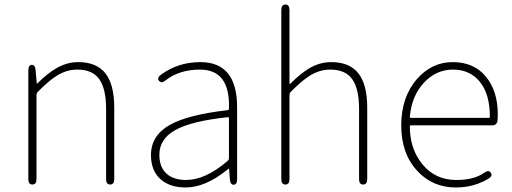

<svg xmlns="http://www.w3.org/2000/svg" viewBox="-20 -814 2258 847"><path d="M123 0Q105 0 105 -24V-503Q105 -527 120 -528Q135 -528 137 -505L142 -448Q142 -443 146 -447Q189 -490 227 -512Q274 -540 325 -540Q406 -540 445 -490.5Q484 -441 484 -339V-24Q484 0 466 0Q448 0 448 -24V-334Q448 -422 418 -464.5Q388 -507 321 -507Q275 -507 232 -481Q195 -458 147 -409Q141 -403 141 -394V-24Q141 0 123 0Z M798 13Q732 13 691 -21Q646 -59 646 -130Q646 -216 729 -263Q809 -308 984 -328Q990 -329 990 -335Q996 -507 862 -507Q771 -507 710 -459Q692 -444 681 -458Q671 -471 691 -485Q766 -540 864 -540Q1026 -540 1026 -341V-24Q1026 0 1011 1Q996 1 994 -23L991 -65Q991 -70 989.5 -70Q988 -70 981 -64Q886 13 798 13ZM801 -20Q886 -20 984 -104Q990 -109 990 -117V-293Q990 -298 985 -297Q823 -280 751 -239Q683 -200 683 -131Q683 -74 718 -45Q749 -20 801 -20Z M1239 0Q1221 0 1221 -24V-770Q1221 -794 1239 -794Q1257 -794 1257 -770V-446Q1257 -441 1261 -445Q1305 -489 1343 -512Q1390 -540 1441 -540Q1522 -540 1561 -490.5Q1600 -441 1600 -339V-24Q1600 0 1582 0Q1564 0 1564 -24V-334Q1564 -422 1534 -464.5Q1504 -507 1437 -507Q1391 -507 1348 -481Q1311 -458 1263 -409Q1257 -403 1257 -394V-24Q1257 0 1239 0Z M1991 13Q1888 13 1821 -60Q1750 -136 1750 -261Q1750 -386 1820 -466Q1885 -540 1977.5 -540Q2070 -540 2123 -476.5Q2176 -413 2176 -309Q2176 -297 2175 -285Q2174 -261 2150 -261H1793Q1788 -261 1788 -256Q1788 -156 1844.5 -88Q1901 -20 1993 -20Q2072 -20 2116 -52Q2136 -66 2145 -52Q2155 -38 2134 -25Q2114 -13 2087 -3Q2043 13 1991 13ZM1788 -299Q1788 -294 1793 -294H2136Q2141 -294 2141 -299Q2141 -399 2097 -453Q2053 -507 1978.5 -507Q1904 -507 1850 -449Q1796 -391 1788 -299Z"/></svg>

Font: Resource Han Rounded JP ExtraLight
Style: Regular
Weight: 250
Designer: Cyano Hao (round all glyphs); Ryoko NISHIZUKA 西塚涼子 (kana, bopomofo & ideographs); Paul D. Hunt (Latin, Greek & Cyrillic)
Foundry: Cyano Hao
Version: 0.990